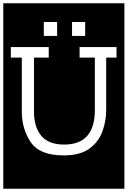

<svg xmlns="http://www.w3.org/2000/svg" viewBox="-32 -937 778 1170"><path d="M-12 213V-917H726V213ZM235 -803V-718H316V-803ZM407 -803V-718H487V-803ZM615 -586H678V-650H453V-586H546V-267Q546 -56 359 -56Q265 -56 220 -109Q175 -162 175 -258V-586H265V-650H34V-586H101V-256Q101 -151 155.5 -70.5Q210 10 355 10Q455 10 511.5 -30.5Q568 -71 591.5 -134.5Q615 -198 615 -267Z"/></svg>

Font: Zilla Slab Highlight
Style: Regular
Weight: 400
Designer: Typotheque Type Foundry
Foundry: Typotheque type foundry
Version: Version 1.1; 2017; ttfautohint (v1.6)